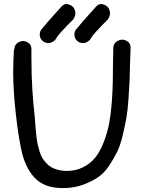

<svg xmlns="http://www.w3.org/2000/svg" viewBox="-20 -954 729 974"><path d="M440.4 -758.8Q435.5 -749 423.8 -742.2Q412.1 -735.4 401.4 -735.4Q382.8 -735.4 370.1 -748Q357.4 -760.7 357.4 -779.3Q357.4 -792 364.3 -802.7Q384.8 -829.1 465.8 -918.9Q478.5 -933.6 493.2 -933.6Q500 -933.6 506.8 -930.7Q530.3 -922.9 536.1 -900.4Q538.1 -893.6 538.1 -887.7Q538.1 -872.1 527.3 -855.5Q452.1 -781.2 440.4 -758.8ZM50.8 -703.1H52.7Q53.7 -729.5 75.2 -740.2Q85.9 -746.1 96.7 -746.1Q107.4 -746.1 118.2 -740.2Q139.6 -729.5 139.6 -703.1Q139.6 -689.5 139.2 -675.8Q138.7 -662.1 139.6 -648.4Q139.6 -504.9 156.2 -362.3Q157.2 -350.6 158.7 -328.6Q160.2 -306.6 161.6 -292.5Q163.1 -278.3 165.5 -256.3Q168 -234.4 171.4 -219.7Q174.8 -205.1 180.7 -186Q186.5 -167 193.8 -154.3Q201.2 -141.6 212.9 -128.4Q224.6 -115.2 238.3 -106.9Q252 -98.6 271 -93.3Q290 -87.9 311.5 -86.9Q314.5 -86.9 318.4 -86.9Q364.3 -86.9 401.4 -105.5Q440.4 -125 465.3 -157.2Q490.2 -189.5 508.3 -238.3Q526.4 -287.1 534.7 -333.5Q543 -379.9 547.4 -439.5Q551.8 -499 552.2 -542Q552.7 -585 553.2 -636.7Q553.7 -688.5 554.7 -710Q555.7 -736.3 578.1 -747.1Q588.9 -752.9 600.1 -752.9Q611.3 -752.9 622.1 -747.1Q642.6 -736.3 642.6 -712.9L639.6 -629.9Q638.7 -573.2 637.2 -542.5Q635.7 -511.7 631.8 -452.6Q627.9 -393.6 621.6 -357.9Q615.2 -322.3 603 -270Q590.8 -217.8 575.2 -185.5Q559.6 -153.3 534.7 -115.2Q509.8 -77.1 478.5 -55.7Q447.3 -34.2 404.8 -18.1Q362.3 -2 311.5 0Q303.7 0 296.9 0Q216.8 0 169.9 -39.1Q118.2 -82 92.8 -172.9Q73.2 -256.8 60.1 -377.4Q46.9 -498 46.9 -585Q46.9 -643.6 50.8 -703.1ZM264.6 -758.8Q259.8 -749 248 -742.2Q236.3 -735.4 225.6 -735.4Q207 -735.4 194.3 -748Q181.6 -760.7 181.6 -779.3Q181.6 -792 188.5 -802.7Q209 -829.1 290 -918.9Q302.7 -933.6 317.4 -933.6Q324.2 -933.6 331.1 -930.7Q354.5 -922.9 360.4 -900.4Q362.3 -893.6 362.3 -887.7Q362.3 -872.1 351.6 -855.5Q276.4 -781.2 264.6 -758.8Z"/></svg>

Font: sage sans
Style: Regular
Weight: 400
Version: Version 001.032